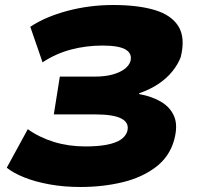

<svg xmlns="http://www.w3.org/2000/svg" viewBox="-20 -736 788 767"><path d="M301 11Q235 11 177.5 0.5Q120 -10 76.5 -27.5Q33 -45 7 -66L91 -220Q137 -187 195.5 -169Q254 -151 321 -151Q370 -151 405 -157.5Q440 -164 460.5 -177Q481 -190 488 -210Q498 -244 466.5 -261.5Q435 -279 360 -279H195L219 -430H358Q399 -430 428.5 -438Q458 -446 476.5 -459.5Q495 -473 501 -491Q509 -522 482 -538Q455 -554 389 -554Q324 -554 263.5 -538Q203 -522 150 -487L101 -629Q161 -669 249 -692.5Q337 -716 432 -716Q531 -716 598 -696Q665 -676 693 -630.5Q721 -585 702 -508Q691 -479 669 -451.5Q647 -424 614 -401.5Q581 -379 535 -363L537 -360Q587 -351 624 -329Q661 -307 676 -270.5Q691 -234 676 -178Q658 -111 603 -69Q548 -27 469.5 -8Q391 11 301 11Z"/></svg>

Font: Nunito Sans 7pt Expanded Black
Style: Italic
Weight: 900
Width: 7
Italic angle: -9°
Designer: Vernon Adams
Foundry: Vernon Adams
Version: Version 3.101;gftools[0.9.27]